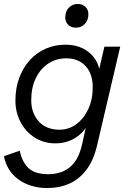

<svg xmlns="http://www.w3.org/2000/svg" viewBox="-26 -736 659 971"><path d="M213 215Q170 215 132.5 203.5Q95 192 66.5 171Q38 150 19.5 120.5Q1 91 -6 54L74 26Q85 82 117.5 113.5Q150 145 219 145Q257 145 291 131.5Q325 118 351 84.5Q377 51 390 -10L415 -123L428 -135Q413 -80 365 -45.5Q317 -11 254 -11Q196 -11 150 -40Q104 -69 78 -118.5Q52 -168 52 -227Q52 -290 71 -341.5Q90 -393 124 -431Q158 -469 204.5 -489.5Q251 -510 305 -510Q356 -510 394.5 -490.5Q433 -471 456 -435.5Q479 -400 481 -352L466 -344L502 -500H582L465 -1Q447 76 410.5 123.5Q374 171 324 193Q274 215 213 215ZM275 -80Q322 -80 360 -108Q398 -136 420.5 -184.5Q443 -233 443 -295Q443 -340 427 -372.5Q411 -405 381 -423Q351 -441 310 -441Q258 -441 218 -414.5Q178 -388 155 -340.5Q132 -293 132 -229Q132 -164 170 -122Q208 -80 275 -80ZM358 -596Q334 -596 319 -610.5Q304 -625 304 -648Q304 -679 322.5 -697.5Q341 -716 367 -716Q391 -716 406 -701.5Q421 -687 421 -664Q421 -633 402.5 -614.5Q384 -596 358 -596Z"/></svg>

Font: Work Sans
Style: Italic
Weight: 400
Italic angle: -13°
Designer: Wei Huang
Foundry: Wei Huang
Version: Version 2.012